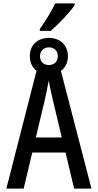

<svg xmlns="http://www.w3.org/2000/svg" viewBox="-20 -1099 570 1119"><path d="M212 -930V-919H276C319 -956 389 -1029 415 -1069V-1079H302C280 -1034 247 -979 212 -930ZM17 0H118L168 -210H362L412 0H513L335 -686C361 -704 376 -735 376 -772C376 -836 329 -878 266 -878C197 -878 154 -836 154 -772C154 -735 168 -705 193 -687ZM265 -720C234 -720 213 -740 213 -772C213 -802 235 -823 265 -823C297 -823 317 -802 317 -772C317 -740 296 -720 265 -720ZM240 -512C247 -545 258 -593 264 -629C270 -593 281 -546 289 -512L340 -298H189Z"/></svg>

Font: Noto Sans Mono Condensed Medium
Style: Regular
Weight: 500
Width: 3
Designer: Monotype Design Team
Foundry: Monotype Imaging Inc.
Version: Version 2.014